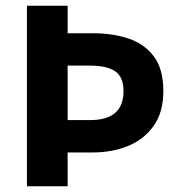

<svg xmlns="http://www.w3.org/2000/svg" viewBox="-20 -650 636 670"><path d="M74 0V-630H216V-534H304Q373 -534 428.5 -515.5Q484 -497 517 -453Q550 -409 550 -332Q550 -258 516 -210.5Q482 -163 426.5 -140.5Q371 -118 304 -118H216V0ZM216 -231H295Q411 -231 411 -332Q411 -382 381.5 -401.5Q352 -421 295 -421H216Z"/></svg>

Font: Narnoor ExtraBold
Style: Regular
Weight: 800
Designer: S. Sridhar Murthy
Foundry: SIL International
Version: Version 3.000